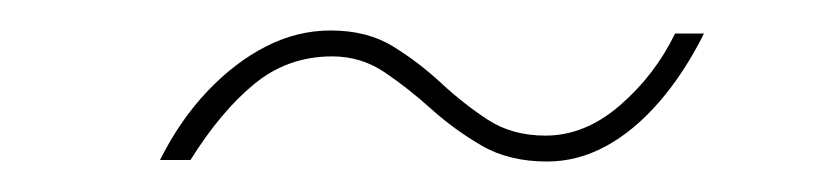

<svg xmlns="http://www.w3.org/2000/svg" viewBox="-20 -387 540 126"><path d="M339 -281Q314 -281 296 -291.5Q278 -302 263 -315.5Q248 -329 232.5 -339.5Q217 -350 198 -350Q169 -350 147 -332Q125 -314 105 -282H85Q98 -308 116 -327Q134 -346 154.5 -356.5Q175 -367 197 -367Q221 -367 238 -356.5Q255 -346 269.5 -332.5Q284 -319 300 -308.5Q316 -298 338 -298Q364 -298 387 -318Q410 -338 423 -365H442Q429 -339 412.5 -320Q396 -301 377.5 -291Q359 -281 339 -281Z"/></svg>

Font: DM Sans 24pt Thin
Style: Italic
Weight: 250
Italic angle: -10°
Designer: Colophon Foundry, Jonny Pinhorn
Foundry: Colophon Foundry
Version: Version 4.004;gftools[0.9.30]